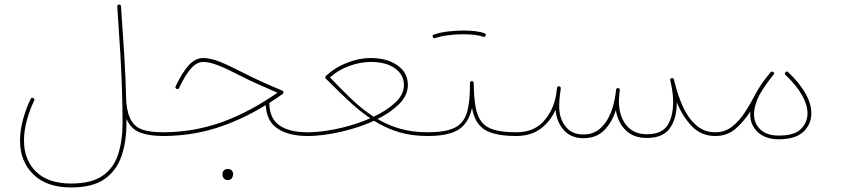

<svg xmlns="http://www.w3.org/2000/svg" viewBox="-20 -620 3753 856"><path d="M69.3 7.3Q69.3 -41 83.7 -91.3Q98.1 -141.6 116.7 -178.7Q120.1 -186.5 128.4 -182.6Q136.2 -179.2 132.3 -170.9Q114.3 -135.3 100.6 -86.7Q86.9 -38.1 86.9 7.3Q86.9 92.3 140.6 145.3Q194.3 198.2 297.4 198.2Q386.2 198.2 436 164.6Q485.8 130.9 506.1 69.8Q526.4 8.8 526.4 -72.3Q526.4 -124 524.9 -177.7Q524.9 -179.2 524.9 -181.2V-183.1Q522.5 -280.3 516.6 -379.9Q510.7 -479.5 502.9 -590.8Q502 -598.6 510.7 -599.6Q518.6 -600.6 519.5 -591.8Q527.8 -475.1 534.2 -370.8Q540.5 -266.6 543 -164.1Q548.3 -107.9 567.4 -79.1Q586.4 -50.3 620.6 -40.3Q654.8 -30.3 706.5 -30.3H707Q715.3 -30.3 715.3 -22Q715.3 -13.7 707 -13.7H706.5Q645 -13.7 604.5 -29.1Q564 -44.4 543.9 -89.8Q543.9 -81.1 543.9 -72.3Q543.9 10.7 521.7 75.9Q499.5 141.1 445.8 178.5Q392.1 215.8 297.4 215.8Q188.5 215.8 128.9 157.7Q69.3 99.6 69.3 7.3Z M886.2 -361.3Q918.5 -361.3 960 -344.7Q1001.5 -328.1 1059.6 -297.9Q1095.7 -279.3 1139.9 -259Q1184.1 -238.8 1238.8 -215.8Q1243.7 -213.9 1243.7 -208Q1243.7 -203.6 1239.7 -200.7Q1210 -179.7 1180.7 -161.1Q1181.6 -91.3 1226.1 -60.8Q1270.5 -30.3 1351.6 -30.3H1352.1Q1360.4 -30.3 1360.4 -22Q1360.4 -13.7 1352.1 -13.7H1351.6Q1268.6 -13.7 1218.8 -45.9Q1168.9 -78.1 1164.6 -151.4Q1052.2 -82.5 940.4 -48.1Q828.6 -13.7 707 -13.7Q698.2 -13.7 698.2 -22Q698.2 -30.3 707 -30.3Q841.3 -30.3 965.6 -74.2Q1089.8 -118.2 1216.8 -206.5Q1167.5 -228 1126.7 -246.3Q1085.9 -264.6 1051.8 -282.2Q993.7 -312.5 953.9 -328.1Q914.1 -343.8 886.2 -343.8Q858.4 -343.8 833 -316.4Q807.6 -289.1 778.8 -228.5Q774.9 -220.2 767.1 -224.1Q759.3 -228 763.2 -235.4Q792 -296.4 821.3 -328.9Q850.6 -361.3 886.2 -361.3ZM971.7 154.8Q971.7 147 977.8 140.1Q983.9 133.3 996.1 133.3Q1009.3 133.3 1015.6 143.1Q1019.5 148.9 1019.5 155.8Q1019.5 164.6 1014.2 173.6Q1008.8 182.6 994.6 182.6Q985.4 182.6 980.2 177.7Q975.1 172.9 973.1 166.5Q971.7 161.1 971.7 154.8Z M1343.3 -22Q1343.3 -30.3 1352.1 -30.3Q1390.6 -30.3 1438.2 -37.6Q1485.8 -44.9 1535.6 -58.8Q1585.4 -72.8 1630.9 -92.8Q1581.5 -126 1533.7 -171.1Q1485.8 -216.3 1433.1 -269Q1433.1 -269 1432.6 -269.5Q1428.7 -273.4 1431.2 -278.8Q1431.2 -278.8 1431.2 -279.3Q1432.1 -280.8 1432.6 -281.2Q1432.6 -281.2 1433.1 -281.7Q1471.7 -317.9 1525.6 -339.6Q1579.6 -361.3 1632.8 -361.3Q1705.1 -361.3 1751.7 -328.9Q1798.3 -296.4 1798.3 -241.2Q1798.3 -195.3 1760 -156.7Q1721.7 -118.2 1663.1 -89.4Q1711.4 -61 1765.4 -45.7Q1819.3 -30.3 1885.7 -30.3H1886.2Q1894.5 -30.3 1894.5 -22Q1894.5 -13.7 1886.2 -13.7H1885.7Q1814 -13.7 1756.3 -31.5Q1698.7 -49.3 1647.5 -81.5Q1600.6 -60.1 1547.9 -44.9Q1495.1 -29.8 1444.3 -21.7Q1393.6 -13.7 1352.1 -13.7Q1343.3 -13.7 1343.3 -22ZM1632.8 -343.8Q1585.4 -343.8 1535.9 -325.4Q1486.3 -307.1 1451.2 -274.9Q1502.9 -220.2 1549.8 -175.8Q1596.7 -131.3 1646 -99.6Q1704.1 -127 1742.4 -162.8Q1780.8 -198.7 1780.8 -241.2Q1780.8 -286.1 1741.5 -314.9Q1702.1 -343.8 1632.8 -343.8Z M1877.4 -22Q1877.4 -30.3 1886.2 -30.3Q1965.8 -30.3 2006.6 -50.3Q2047.4 -70.3 2061.8 -118.4Q2076.2 -166.5 2075.2 -249.5Q2075.2 -258.3 2084.5 -258.3Q2091.8 -257.3 2091.8 -250Q2092.8 -188 2099.9 -145.8Q2106.9 -103.5 2126 -78.1Q2145 -52.7 2182.4 -41.5Q2219.7 -30.3 2281.7 -30.3H2282.2Q2290.5 -30.3 2290.5 -22Q2290.5 -13.7 2282.2 -13.7H2281.7Q2186 -13.7 2141.1 -41.7Q2096.2 -69.8 2084.5 -139.2Q2069.3 -71.3 2024.9 -42.5Q1980.5 -13.7 1886.2 -13.7Q1877.4 -13.7 1877.4 -22ZM1909.7 -455.1Q1906.7 -463.9 1914.6 -465.8Q1939.9 -475.1 1975.6 -479.5Q2011.2 -483.9 2045.9 -483.9Q2073.7 -483.9 2098.6 -481Q2123.5 -478 2140.1 -471.7Q2148.4 -468.8 2145 -460.9Q2144 -458.5 2140.9 -456.3Q2137.7 -454.1 2134.3 -456.1Q2120.6 -461.4 2096.9 -464.4Q2073.2 -467.3 2045.9 -467.3Q2011.7 -467.3 1977.5 -462.9Q1943.4 -458.5 1920.4 -450.2Q1913.1 -447.3 1909.7 -455.1Z M2273.9 -22Q2273.9 -30.3 2282.2 -30.3Q2357.9 -30.3 2401.9 -77.4Q2445.8 -124.5 2459 -194.8Q2460.4 -208 2463.4 -228.5Q2463.9 -232.4 2467.3 -234.4Q2467.3 -234.4 2467.3 -234.4Q2468.3 -234.9 2468.8 -234.9Q2469.2 -235.4 2469.7 -235.4Q2471.2 -235.8 2471.2 -235.4Q2471.7 -235.4 2472.2 -235.4Q2480 -234.4 2480 -226.6V-226.1V-225.6V-224.1Q2478.5 -209 2476.1 -194.8Q2473.1 -171.4 2473.1 -145Q2473.1 -92.3 2501.2 -56.4Q2529.3 -20.5 2580.6 -20.5Q2624 -20.5 2653.6 -45.4Q2683.1 -70.3 2700.4 -111.1Q2717.8 -151.9 2724.1 -199.7Q2725.1 -209 2726.6 -219.7Q2727.5 -228 2735.8 -227.1Q2744.6 -226.1 2743.2 -217.8Q2742.2 -206.5 2740.7 -195.8Q2739.3 -181.6 2739.3 -169.4Q2739.3 -103 2772 -62.3Q2804.7 -21.5 2863.8 -21.5Q2929.2 -21.5 2955.1 -60.1Q2981 -98.6 2981 -165.5Q2981 -203.1 2971.7 -246.1Q2969.7 -253.4 2968.3 -261.2Q2965.8 -269.5 2971.7 -270.5Q2972.7 -270.5 2973.6 -271Q2982.4 -273.9 2984.9 -265.1Q2986.3 -259.8 2987.3 -254.4Q3001 -196.8 3024.2 -145.5Q3047.4 -94.2 3083 -62.3Q3118.7 -30.3 3168.9 -30.3H3169.4Q3177.7 -30.3 3177.7 -22Q3177.7 -13.7 3169.4 -13.7H3168.9Q3106.4 -13.7 3064.7 -57.1Q3022.9 -100.6 2997.6 -163.6Q2997.1 -91.3 2966.3 -48.1Q2935.5 -4.9 2863.8 -4.9Q2804.7 -4.9 2769.8 -39.1Q2734.9 -73.2 2725.6 -128.9Q2709 -75.2 2674.1 -39.6Q2639.2 -3.9 2580.6 -3.9Q2525.4 -3.9 2493.2 -40.5Q2460.9 -77.1 2457 -131.3Q2434.6 -79.1 2390.6 -46.4Q2346.7 -13.7 2282.2 -13.7Q2273.9 -13.7 2273.9 -22Z M3161.1 -22Q3161.1 -30.3 3169.4 -30.3Q3211.9 -30.3 3244.1 -55.7Q3276.4 -81.1 3301 -119.1Q3325.7 -157.2 3345.2 -195.3Q3351.1 -206.5 3358.9 -219.2Q3380.4 -256.8 3416 -297.9Q3418.5 -300.8 3422.4 -300.8Q3425.8 -300.8 3428.2 -298.8Q3434.1 -293.9 3428.7 -287.1Q3428.7 -287.1 3428.7 -287.1Q3428.7 -287.1 3428.7 -287.1Q3414.1 -269.5 3396.5 -244.9Q3378.9 -220.2 3365.7 -196.8Q3341.8 -149.4 3341.8 -110.4Q3341.8 -69.8 3370.1 -42.7Q3398.4 -15.6 3452.1 -15.6Q3522.5 -15.6 3551.3 -45.2Q3580.1 -74.7 3580.1 -115.2Q3580.1 -152.3 3555.4 -196Q3530.8 -239.7 3482.4 -285.6Q3476.1 -292 3481.9 -297.9Q3488.3 -304.2 3494.1 -298.3Q3543.9 -251 3570.6 -204.3Q3597.2 -157.7 3597.2 -115.2Q3597.2 -65.9 3561.8 -32.5Q3526.4 1 3452.1 1Q3393.1 1 3358.9 -30.5Q3324.7 -62 3324.7 -110.4Q3324.7 -116.7 3325.2 -123.5Q3298.3 -80.1 3260.5 -46.9Q3222.7 -13.7 3169.4 -13.7Q3161.1 -13.7 3161.1 -22Z"/></svg>

Font: Mikhak-FD Thin
Style: Regular
Weight: 100
Designer: Amin Abedi
Version: Version 3.2